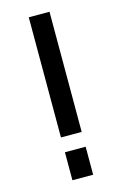

<svg xmlns="http://www.w3.org/2000/svg" viewBox="-115 -790 534 841"><g transform="rotate(-15 152.0 -369.5)"><path d="M105 -194H199V-739H105ZM105 0H199V-127H105Z"/></g></svg>

Font: Involve Medium
Style: Regular
Weight: 500
Designer: Stefan Peev
Foundry: Context Ltd.
Version: Version 1.001